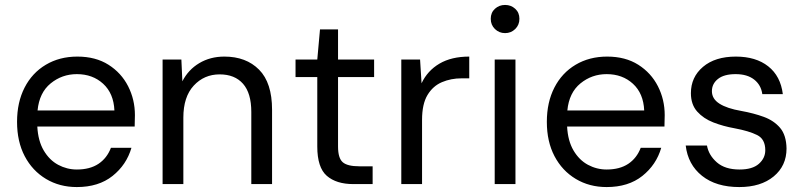

<svg xmlns="http://www.w3.org/2000/svg" viewBox="-20 -745 3254 777"><path d="M291 12Q221 12 166 -21Q111 -54 80 -113Q49 -172 49 -252Q49 -331 79.5 -390.5Q110 -450 165.5 -483Q221 -516 293 -516Q367 -516 419 -483Q471 -450 498.5 -396Q526 -342 526 -279Q526 -269 525.5 -258Q525 -247 525 -233H131Q134 -175 157 -136Q180 -97 215.5 -78Q251 -59 291 -59Q344 -59 378.5 -82Q413 -105 429 -147H512Q492 -78 435.5 -33Q379 12 291 12ZM291 -445Q231 -445 185 -407.5Q139 -370 132 -298H443Q440 -367 397.5 -406Q355 -445 291 -445Z M638 0V-504H714L718 -416Q742 -463 786.5 -489.5Q831 -516 888 -516Q976 -516 1028.5 -463Q1081 -410 1081 -301V0H997V-292Q997 -368 963.5 -406Q930 -444 869 -444Q806 -444 764 -398.5Q722 -353 722 -269V0Z M1410 0Q1341 0 1302.5 -33.5Q1264 -67 1264 -152V-433H1176V-504H1264L1275 -626H1348V-504H1494V-433H1348V-152Q1348 -105 1367 -88.5Q1386 -72 1434 -72H1488V0Z M1604 0V-504H1680L1686 -408Q1710 -459 1758.5 -487.5Q1807 -516 1879 -516V-428H1848Q1805 -428 1768.5 -412.5Q1732 -397 1710 -360.5Q1688 -324 1688 -260V0Z M2024 -611Q2000 -611 1983 -627.5Q1966 -644 1966 -669Q1966 -694 1983 -709.5Q2000 -725 2024 -725Q2048 -725 2065 -709.5Q2082 -694 2082 -669Q2082 -644 2065 -627.5Q2048 -611 2024 -611ZM1982 0V-504H2066V0Z M2435 12Q2365 12 2310 -21Q2255 -54 2224 -113Q2193 -172 2193 -252Q2193 -331 2223.5 -390.5Q2254 -450 2309.5 -483Q2365 -516 2437 -516Q2511 -516 2563 -483Q2615 -450 2642.5 -396Q2670 -342 2670 -279Q2670 -269 2669.5 -258Q2669 -247 2669 -233H2275Q2278 -175 2301 -136Q2324 -97 2359.5 -78Q2395 -59 2435 -59Q2488 -59 2522.5 -82Q2557 -105 2573 -147H2656Q2636 -78 2579.5 -33Q2523 12 2435 12ZM2435 -445Q2375 -445 2329 -407.5Q2283 -370 2276 -298H2587Q2584 -367 2541.5 -406Q2499 -445 2435 -445Z M2972 12Q2878 12 2821 -33.5Q2764 -79 2755 -156H2841Q2848 -117 2881 -88Q2914 -59 2973 -59Q3025 -59 3051 -82Q3077 -105 3077 -137Q3077 -182 3044 -198.5Q3011 -215 2952 -226Q2907 -234 2867 -249.5Q2827 -265 2801.5 -293.5Q2776 -322 2776 -368Q2776 -433 2825 -474.5Q2874 -516 2958 -516Q3039 -516 3089 -476.5Q3139 -437 3148 -364H3065Q3060 -401 3032 -423Q3004 -445 2957 -445Q2910 -445 2885.5 -425.5Q2861 -406 2861 -376Q2861 -345 2891.5 -325.5Q2922 -306 2980 -296Q3030 -287 3071 -272Q3112 -257 3137 -227.5Q3162 -198 3163 -144Q3163 -74 3111 -31Q3059 12 2972 12Z"/></svg>

Font: DM Sans
Style: Regular
Weight: 400
Designer: Colophon Foundry, Jonny Pinhorn
Foundry: Colophon Foundry
Version: Version 4.004; ttfautohint (v1.8.4.7-5d5b)